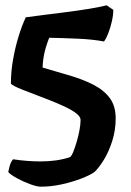

<svg xmlns="http://www.w3.org/2000/svg" viewBox="-20 -597 492 722"><path d="M133 105Q119 105 93 95.5Q67 86 43.5 73Q20 60 11 50Q16 25 21 14.5Q26 4 30 2Q55 6 82 8Q109 10 132 10Q164 10 191.5 6Q219 2 243 -6Q249 -10 255.5 -26Q262 -42 268.5 -64Q275 -86 279 -108Q283 -130 283 -146Q283 -158 267 -170.5Q251 -183 224.5 -195.5Q198 -208 167.5 -220Q137 -232 108 -243Q84 -252 65 -259.5Q46 -267 34.5 -273Q23 -279 21 -283Q21 -327 29 -372.5Q37 -418 49.5 -459Q62 -500 77 -532Q113 -537 154.5 -542Q196 -547 237.5 -552.5Q279 -558 316 -564Q353 -570 381 -577L406 -560Q406 -540 400.5 -516Q395 -492 387 -471.5Q379 -451 371 -441Q330 -449 272.5 -451.5Q215 -454 165 -455Q158 -437 152.5 -419Q147 -401 144 -382.5Q141 -364 140 -343L232 -316Q289 -300 330 -279Q371 -258 393 -228Q415 -198 415 -152Q415 -107 402 -66.5Q389 -26 370.5 4Q352 34 335 50Q318 62 285.5 74.5Q253 87 213 96Q173 105 133 105Z"/></svg>

Font: Texturina 12pt
Style: Bold
Weight: 700
Designer: Guillermo Torres Carreño
Foundry: Omnibus-Type
Version: Version 1.002